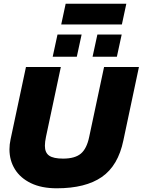

<svg xmlns="http://www.w3.org/2000/svg" viewBox="-20 -1005 769 1035"><path d="M310 -873 334 -985H661L637 -873ZM264 -699 290 -819H420L394 -699ZM479 -699 505 -819H636L610 -699ZM286 10Q204 10 147 -17.5Q90 -45 60.5 -92.5Q31 -140 31 -200Q31 -226 37 -254L120 -644H308L228 -268Q222 -240 222 -219Q222 -182 245 -166Q268 -150 320 -150Q384 -150 416 -177Q448 -204 461 -268L541 -644H729L645 -248Q617 -112 529 -51Q441 10 286 10Z"/></svg>

Font: Kanit
Style: Bold Italic
Weight: 700
Italic angle: -12°
Designer: Katatrad Team
Foundry: CadsonDemak
Version: Version 2.000; ttfautohint (v1.8.3)